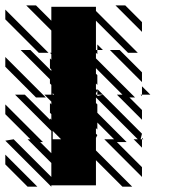

<svg xmlns="http://www.w3.org/2000/svg" viewBox="-25 -692 712 717"><path d="M166.7 -666.7H333.3V-651L489.6 -494.8H453.1L333.3 -614.6V-505.2H338.5V-489.6L333.3 -494.8V-474L479.2 -328.1H458.3L505.2 -281.2V-244.8L411.5 -338.5H432.3L333.3 -437.5V-416.7L338.5 -411.5V-375L333.3 -380.2V-359.4L338.5 -354.2L333.3 -343.8V-338.5H338.5V-333.3L359.4 -338.5L338.5 -359.4V-338.5H359.4L505.2 -192.7L500 -171.9H505.2V-140.6L474 -171.9H489.6L333.3 -328.1V-307.3L338.5 -302.1V-270.8L447.9 -161.5H411.5L505.2 -67.7V-31.2L364.6 -171.9H401L338.5 -234.4V-208.3L333.3 -213.5V-192.7L338.5 -187.5L333.3 -177.1V-130.2L468.8 5.2H432.3L333.3 -93.8V0H166.7V5.2L-5.2 -166.7L26 -171.9L166.7 -31.2V-83.3L78.1 -171.9H88.5L-5.2 -265.6V-302.1L135.4 -161.5H125L166.7 -119.8V-203.1L31.2 -338.5H67.7L161.5 -244.8V-250L166.7 -244.8V-265.6L161.5 -270.8V-307.3L166.7 -302.1V-312.5L140.6 -338.5H166.7V-375L161.5 -380.2V-395.8L52.1 -505.2H88.5L166.7 -427.1V-432.3L161.5 -437.5V-474L166.7 -468.8V-489.6L161.5 -494.8H166.7V-578.1L72.9 -671.9H109.4L166.7 -614.6ZM78.1 5.2 -5.2 -78.1V-114.6L114.6 5.2ZM505.2 -333.3 500 -338.5H505.2ZM505.2 -385.4 385.4 -505.2H421.9L505.2 -421.9ZM109.4 -328.1 -5.2 -442.7V-479.2L145.8 -328.1ZM505.2 -572.9 406.2 -671.9H442.7L505.2 -609.4ZM119.8 -494.8 -5.2 -619.8V-656.2L156.2 -494.8ZM505.2 -171.9H510.4L505.2 -177.1ZM171.9 -171.9H203.1L171.9 -203.1ZM505.2 -338.5H536.5L505.2 -369.8ZM171.9 -338.5H177.1L171.9 -343.8ZM338.5 -505.2H359.4L338.5 -526Z"/></svg>

Font: 0xA000-Monochrome
Style: Monochrome
Weight: 400
Version: Version 0.1